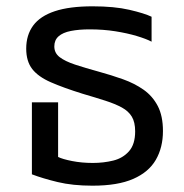

<svg xmlns="http://www.w3.org/2000/svg" viewBox="-20 -578 584 608"><path d="M273 10Q210 10 162.5 -1.5Q115 -13 81 -26V-254H164V-81Q178 -74 208.5 -68Q239 -62 274 -62Q308 -62 338.5 -69.5Q369 -77 388.5 -99Q408 -121 408 -162Q408 -191 397.5 -208.5Q387 -226 366 -237.5Q345 -249 314 -259Q283 -269 242 -281Q181 -300 141 -317.5Q101 -335 82 -359.5Q63 -384 63 -424Q63 -467 85 -497Q107 -527 153.5 -542.5Q200 -558 273 -558Q342 -558 389.5 -547Q437 -536 460 -525V-446Q443 -455 413 -464Q383 -473 345 -479Q307 -485 264 -485Q230 -485 204.5 -480Q179 -475 165.5 -463Q152 -451 152 -431Q152 -410 169 -397Q186 -384 217.5 -373.5Q249 -363 293 -351Q333 -340 369.5 -327Q406 -314 434.5 -294Q463 -274 479.5 -242.5Q496 -211 496 -163Q496 -111 473.5 -72Q451 -33 402 -11.5Q353 10 273 10Z"/></svg>

Font: Farlight84_Sys_V01
Style: Regular
Weight: 400
Designer: Ryoko NISHIZUKA  (kana, bopomofo & ideographs); Paul D. Hunt (Latin, Greek & Cyrillic); Sandoll Communications , Soo-you
Foundry: Adobe
Version: Version 2.004;October 29, 2024;FontCreator 14.0.0.2814 64-bi